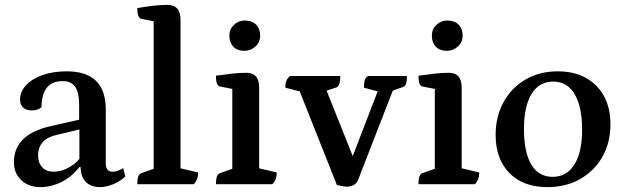

<svg xmlns="http://www.w3.org/2000/svg" viewBox="-20 -754 2554 786"><path d="M145 12Q98 12 67.5 -16Q37 -44 37 -90Q37 -203 185 -237L304 -264V-323Q304 -376 287.5 -399Q271 -422 237 -422Q151 -422 150 -316Q137 -302 109 -302Q87 -302 74.5 -314Q62 -326 62 -346Q62 -379 87 -405.5Q112 -432 155 -447Q198 -462 253 -462Q413 -462 413 -306V-86Q413 -51 441 -51Q452 -51 464 -55.5Q476 -60 484 -66L493 -32Q473 -12 444 0Q415 12 390 12Q352 12 331 -9.5Q310 -31 310 -70H305Q275 -31 232.5 -9.5Q190 12 145 12ZM199 -51Q227 -51 255.5 -65Q284 -79 305 -103V-224L213 -202Q136 -185 136 -118Q136 -87 153 -69Q170 -51 199 -51Z M542 0Q542 -22 546 -32Q550 -42 558 -45L609 -63V-667L558 -677Q542 -681 542 -721Q578 -727 607.5 -730.5Q637 -734 666 -734Q719 -734 719 -672V-65L791 -48Q791 -18 773 0Z M864 0Q864 -40 880 -45L931 -63V-390L880 -400Q864 -403 864 -444Q901 -449 930 -452.5Q959 -456 989 -456Q1041 -456 1041 -395V-65L1113 -48Q1113 -18 1095 0ZM981 -546Q951 -546 935 -563Q919 -580 919 -608Q919 -635 938 -652.5Q957 -670 981 -670Q1012 -670 1028.5 -653Q1045 -636 1045 -608Q1045 -581 1025.5 -563.5Q1006 -546 981 -546Z M1399 10Q1390 10 1378.5 7.5Q1367 5 1359 3L1207 -380L1148 -395Q1148 -412 1152 -422.5Q1156 -433 1167 -443H1373Q1373 -401 1357 -396L1317 -383L1424 -115L1526 -380L1470 -395Q1470 -417 1473.5 -427Q1477 -437 1487 -443H1646Q1646 -421 1642 -410.5Q1638 -400 1630 -398L1588 -383L1447 -20Q1436 10 1399 10Z M1693 0Q1693 -40 1709 -45L1760 -63V-390L1709 -400Q1693 -403 1693 -444Q1730 -449 1759 -452.5Q1788 -456 1818 -456Q1870 -456 1870 -395V-65L1942 -48Q1942 -18 1924 0ZM1810 -546Q1780 -546 1764 -563Q1748 -580 1748 -608Q1748 -635 1767 -652.5Q1786 -670 1810 -670Q1841 -670 1857.5 -653Q1874 -636 1874 -608Q1874 -581 1854.5 -563.5Q1835 -546 1810 -546Z M2221 12Q2122 12 2065.5 -45.5Q2009 -103 2009 -202Q2009 -277 2041.5 -336Q2074 -395 2131.5 -428.5Q2189 -462 2264 -462Q2362 -462 2420.5 -403.5Q2479 -345 2479 -246Q2479 -170 2446 -112Q2413 -54 2355 -21Q2297 12 2221 12ZM2242 -30Q2300 -30 2331.5 -80.5Q2363 -131 2363 -223Q2363 -317 2332.5 -368.5Q2302 -420 2245 -420Q2187 -420 2156 -369.5Q2125 -319 2125 -225Q2125 -131 2155 -80.5Q2185 -30 2242 -30Z"/></svg>

Font: Petrona SemiBold
Style: Regular
Weight: 600
Designer: Ringo R. Seeber
Foundry: Ringo R. Seeber
Version: Version 2.001; ttfautohint (v1.8.3)